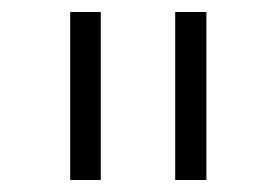

<svg xmlns="http://www.w3.org/2000/svg" viewBox="-20 -797 461 320"><path d="M148 -497H97V-777H148ZM324 -497H272V-777H324Z"/></svg>

Font: IBM Plex Sans JP Light
Style: Regular
Weight: 300
Designer: Mike Abbink; Paul van der Laan; Pieter van Rosmalen; Wujin Sim; Yejin Wi; Jinhee Kim; Boomi Park; Yona Kim; Kichan Ma
Foundry: Sandoll Inc.
Version: Version 1.002